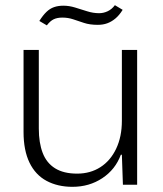

<svg xmlns="http://www.w3.org/2000/svg" viewBox="-20 -714 631 742"><path d="M260 8Q203 8 160 -15Q117 -38 94 -85.5Q71 -133 71 -204V-521H130V-217Q130 -162 145 -123Q160 -84 193 -63.5Q226 -43 278 -43Q329 -43 368 -68Q407 -93 429 -139.5Q451 -186 451 -247V-521H510V0H455L451 -116H447Q426 -59 375.5 -25.5Q325 8 260 8ZM358 -618Q327 -618 304.5 -625.5Q282 -633 262.5 -639.5Q243 -646 221 -646Q201 -646 187.5 -639.5Q174 -633 161 -616L132 -633Q146 -655 159.5 -668Q173 -681 189 -686.5Q205 -692 225 -692Q247 -692 270 -685Q293 -678 316.5 -670.5Q340 -663 363 -663Q380 -663 396 -670.5Q412 -678 424 -694L454 -676Q441 -655 426 -642.5Q411 -630 394.5 -624Q378 -618 358 -618Z"/></svg>

Font: Mona Sans Light
Style: Regular
Weight: 300
Designer: Deni Anggara
Foundry: GitHub
Version: Version 2.000